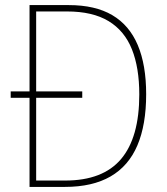

<svg xmlns="http://www.w3.org/2000/svg" viewBox="-20 -734 654 754"><path d="M250 -714Q354 -714 421 -674.5Q488 -635 521 -557Q554 -479 554 -364Q554 -244 519.5 -163Q485 -82 414 -41Q343 0 235 0H96V-350H22V-375H96V-714ZM243 -689H122V-375H303V-350H122V-25H236Q384 -25 455.5 -109.5Q527 -194 527 -363Q527 -468 498 -540.5Q469 -613 406.5 -651Q344 -689 243 -689Z"/></svg>

Font: Noto Sans Khmer SemiCondensed Thin
Style: Regular
Weight: 250
Width: 4
Designer: Danh Hong and the Monotype Design Team
Foundry: Monotype Imaging Inc.
Version: Version 2.004